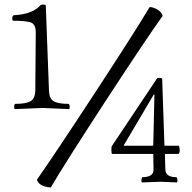

<svg xmlns="http://www.w3.org/2000/svg" viewBox="-20 -822 844 843"><path d="M167 -348 45 -343Q42 -344 42 -353.5Q42 -363 47 -366Q94 -366 114 -377.5Q134 -389 135 -425L137 -675Q138 -713 118.5 -722Q99 -731 36 -731Q34 -735 34 -742.5Q34 -750 39 -755Q122 -759 158 -799Q160 -802 169 -802Q178 -802 181 -799L195 -425Q196 -389 215.5 -377.5Q235 -366 281 -366Q286 -363 286 -354Q286 -345 284 -343ZM685 -24 603 -21Q601 -22 601 -30Q601 -38 604 -44Q654 -44 654 -77L653 -146H472Q469 -149 469 -164Q469 -179 472 -182L669 -477Q670 -480 679.5 -480Q689 -480 692 -477L702 -182H766Q769 -172 769 -161.5Q769 -151 764 -146H704L706 -77Q707 -44 755 -44Q759 -40 759 -31Q759 -22 757 -21ZM525 -182H649Q653 -182 653 -187L658 -405Q658 -407 656.5 -407Q655 -407 654 -405L524 -185Q522 -182 525 -182ZM694 -752Q620 -649 442 -376Q264 -103 203 1Q152 -2 142 -33Q216 -138 396 -413Q576 -688 637 -791Q653 -791 672 -779.5Q691 -768 694 -752Z"/></svg>

Font: Esteban
Style: Regular
Weight: 400
Designer: Angelica Diaz Rivera
Foundry: Angelica Diaz Rivera
Version: Version 1.002